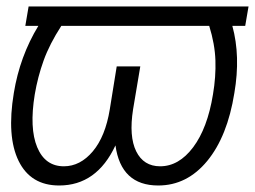

<svg xmlns="http://www.w3.org/2000/svg" viewBox="-20 -566 791 596"><path d="M751.5 -545.9 741.2 -485.8H701.2Q727.1 -391.6 707.5 -277.3Q686 -142.6 623.3 -66.4Q560.5 9.8 471.2 9.8Q355.5 9.8 338.4 -114.7Q280.3 9.8 163.6 9.8Q75.2 9.8 37.8 -66.4Q0.5 -142.6 22.9 -277.3Q41.5 -391.1 99.1 -485.8H58.6L68.8 -545.9ZM170.4 -485.8Q133.8 -429.2 115.5 -378.4Q97.2 -327.6 87.9 -272.9Q70.8 -168 95.5 -108.9Q120.1 -49.8 178.2 -49.8Q229 -49.8 268.1 -96.2Q307.1 -142.6 320.8 -226.6L342.3 -359.9H415.5L393.1 -226.6Q379.9 -142.6 402.8 -96.2Q425.8 -49.8 477.1 -49.8Q535.2 -49.8 579.6 -108.9Q624 -168 641.1 -272.9Q650.4 -327.6 648.7 -378.4Q647 -429.2 629.4 -485.8Z"/></svg>

Font: Inter Display Light
Style: Italic
Weight: 300
Italic angle: -9.39999°
Designer: Rasmus Andersson
Foundry: rsms
Version: Version 4.000;git-a52131595